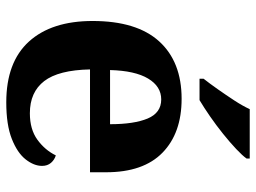

<svg xmlns="http://www.w3.org/2000/svg" viewBox="-122 -684 816 612"><g transform="rotate(90 286.0 -378.0)"><path d="M306.1 10Q178 10 112.4 -62.3Q46.9 -134.6 46.9 -265.2Q46.9 -405.7 111.8 -477.3Q176.8 -548.9 295 -548.9Q404.2 -548.9 466.6 -488Q529.1 -427.2 529.1 -308.2V-256.9H201.3Q203.3 -156.6 238.5 -110.9Q273.7 -65.2 341 -65.2Q392.4 -65.2 425.5 -89.3Q458.5 -113.4 475.3 -147.9Q489.3 -143.8 499.1 -132.5Q508.8 -121.1 508.8 -104.1Q508.8 -78.3 488.1 -51.8Q467.3 -25.3 422.8 -7.7Q378.3 10 306.1 10ZM375.9 -320.8Q375.9 -397.3 357.8 -440.6Q339.6 -483.9 297 -483.9Q255.4 -483.9 230.4 -442.1Q205.4 -400.4 203.3 -320.8ZM231 -619Q246 -638 264.3 -664Q282.6 -690 300.3 -717Q317.9 -744 327.9 -766H485.3V-756Q476.3 -743 455.1 -723Q433.9 -703 406.5 -681Q379.1 -659 350.9 -639.5Q322.6 -620 299.2 -606H231Z"/></g></svg>

Font: Noto Serif Lao
Style: Regular
Weight: 400
Designer: Monotype Design Team
Foundry: Monotype Imaging Inc.
Version: Version 2.003